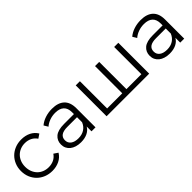

<svg xmlns="http://www.w3.org/2000/svg" viewBox="172 -1420 2314 2314"><g transform="rotate(-45 1329.0 -262.5)"><path d="M50 -263Q50 -321 70.5 -370Q91 -419 127 -454.5Q163 -490 212.5 -510Q262 -530 321 -530Q390 -530 443 -503.5Q496 -477 527 -426L474 -390Q448 -429 408.5 -448.5Q369 -468 321 -468Q278 -468 241.5 -453Q205 -438 178.5 -411Q152 -384 137 -346.5Q122 -309 122 -263Q122 -217 137 -179Q152 -141 178.5 -114Q205 -87 241.5 -72.5Q278 -58 321 -58Q369 -58 408.5 -77Q448 -96 474 -135L527 -99Q496 -48 442 -21.5Q388 5 321 5Q262 5 212.5 -15Q163 -35 127 -70.5Q91 -106 70.5 -155Q50 -204 50 -263Z M1058 -326V0H990V-82Q966 -40 919.5 -17.5Q873 5 809 5Q765 5 729.5 -6Q694 -17 669 -37Q644 -57 630.5 -85Q617 -113 617 -148Q617 -215 665.5 -256Q714 -297 820 -297H987V-329Q987 -398 949 -433Q911 -468 838 -468Q787 -468 741.5 -451.5Q696 -435 663 -406L631 -459Q671 -493 726.5 -511.5Q782 -530 845 -530Q948 -530 1003 -479Q1058 -428 1058 -326ZM987 -158V-244H822Q687 -244 687 -150Q687 -104 722 -77.5Q757 -51 820 -51Q880 -51 923 -78.5Q966 -106 987 -158Z M1973 -526V0H1247V-526H1318V-62H1576V-526H1647V-62H1902V-526Z M2570 -326V0H2502V-82Q2478 -40 2431.5 -17.5Q2385 5 2321 5Q2277 5 2241.5 -6Q2206 -17 2181 -37Q2156 -57 2142.5 -85Q2129 -113 2129 -148Q2129 -215 2177.5 -256Q2226 -297 2332 -297H2499V-329Q2499 -398 2461 -433Q2423 -468 2350 -468Q2299 -468 2253.5 -451.5Q2208 -435 2175 -406L2143 -459Q2183 -493 2238.5 -511.5Q2294 -530 2357 -530Q2460 -530 2515 -479Q2570 -428 2570 -326ZM2499 -158V-244H2334Q2199 -244 2199 -150Q2199 -104 2234 -77.5Q2269 -51 2332 -51Q2392 -51 2435 -78.5Q2478 -106 2499 -158Z"/></g></svg>

Font: CMG Sans
Style: Regular
Weight: 400
Designer: Julieta Ulanovsky
Foundry: Julieta Ulanovsky
Version: Version 7.200